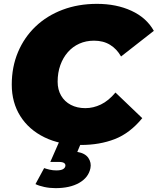

<svg xmlns="http://www.w3.org/2000/svg" viewBox="-20 -736 818 996"><path d="M400 16Q292 16 211 -23.5Q130 -63 85.5 -133.5Q41 -204 41 -297Q41 -389 73.5 -466Q106 -543 165 -599Q224 -655 305 -685.5Q386 -716 483 -716Q584 -716 662 -680Q740 -644 778 -576L608 -443Q586 -482 551 -503.5Q516 -525 468 -525Q426 -525 391.5 -509.5Q357 -494 332 -465.5Q307 -437 293 -398Q279 -359 279 -312Q279 -271 297 -240Q315 -209 347.5 -192Q380 -175 423 -175Q464 -175 503.5 -194Q543 -213 579 -256L718 -123Q654 -45 575.5 -14.5Q497 16 400 16ZM268 240Q238 240 210 234Q182 228 164 219L209 136Q220 140 237 144Q254 148 272 148Q295 148 306 142Q317 136 319 126Q321 116 313 110Q305 104 285 104H241L291 -10H407L381 52Q422 59 438.5 83.5Q455 108 449 137Q439 185 391 212.5Q343 240 268 240Z"/></svg>

Font: Montserrat Thin Black
Style: Italic
Weight: 900
Italic angle: -11.3°
Version: Version 9.000